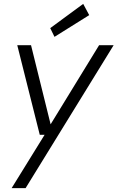

<svg xmlns="http://www.w3.org/2000/svg" viewBox="-20 -750 606 990"><path d="M40 220 210 -55H185L69 -517H140L241 -109L491 -517H566L112 220ZM261 -560 239 -605 409 -730 440 -672Z"/></svg>

Font: DM Sans 11pt Light
Style: Italic
Weight: 300
Italic angle: -10°
Version: Version 4.004;gftools[0.9.30]